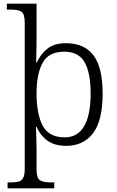

<svg xmlns="http://www.w3.org/2000/svg" viewBox="-20 -780 636 1040"><path d="M21 240V208H40Q65 208 81.5 203.5Q98 199 106 183Q114 167 114 133V-656Q114 -705 96 -716.5Q78 -728 40 -728H17V-760H178V-567Q178 -546 177.5 -520.5Q177 -495 176.5 -473Q176 -451 176 -442H180Q200 -488 237.5 -517Q275 -546 337 -546Q437 -546 486.5 -480Q536 -414 536 -273Q536 -127 484 -58.5Q432 10 338 10Q277 10 238 -17.5Q199 -45 178 -93H175Q175 -89 175.5 -69.5Q176 -50 177 -24Q178 2 178 25V136Q178 185 196.5 196.5Q215 208 255 208H274V240ZM330 -36Q401 -36 436 -97Q471 -158 471 -271Q471 -385 438.5 -442.5Q406 -500 328 -500Q244 -500 211 -440Q178 -380 178 -274Q178 -162 211.5 -99Q245 -36 330 -36Z"/></svg>

Font: Noto Serif Malayalam Light
Style: Regular
Weight: 300
Designer: Indian type Foundry, Jelle Bosma, Monotype Design Team
Foundry: Monotype Imaging Inc.
Version: Version 2.104; ttfautohint (v1.8.4.7-5d5b)